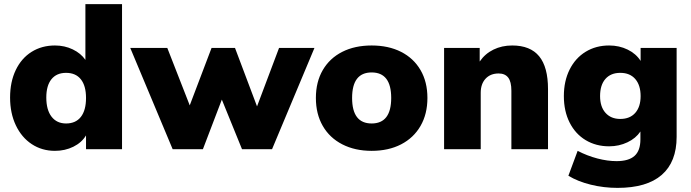

<svg xmlns="http://www.w3.org/2000/svg" viewBox="-20 -725 3360 933"><path d="M573 -705V0H398V-67Q377 -32 336.5 -12Q296 8 247 8Q184 8 134.5 -24.5Q85 -57 57 -116Q29 -175 29 -251Q29 -327 56.5 -384.5Q84 -442 133.5 -473Q183 -504 247 -504Q294 -504 333.5 -485Q373 -466 395 -434V-705ZM398 -249Q398 -308 373 -339.5Q348 -371 301 -371Q255 -371 230 -340Q205 -309 205 -251Q205 -191 230.5 -158Q256 -125 301 -125Q348 -125 373 -157Q398 -189 398 -249Z M1336 -492H1508L1302 0H1156L1058 -241L966 0H819L613 -492H793L902 -213L1008 -492H1122L1229 -208Z M1515 -249Q1515 -327 1548.5 -384.5Q1582 -442 1643 -473Q1704 -504 1786 -504Q1868 -504 1929 -473Q1990 -442 2023.5 -384.5Q2057 -327 2057 -249Q2057 -171 2023.5 -113Q1990 -55 1929 -23.5Q1868 8 1786 8Q1705 8 1643.5 -23.5Q1582 -55 1548.5 -113Q1515 -171 1515 -249ZM1881 -249Q1881 -373 1786 -373Q1691 -373 1691 -249Q1691 -125 1786 -125Q1881 -125 1881 -249Z M2643 -292V0H2465V-284Q2465 -328 2449.5 -348Q2434 -368 2403 -368Q2363 -368 2339.5 -342.5Q2316 -317 2316 -274V0H2138V-492H2311V-426Q2337 -464 2378 -484Q2419 -504 2469 -504Q2557 -504 2600 -451.5Q2643 -399 2643 -292Z M3268 -492V-60Q3268 62 3195.5 125Q3123 188 2981 188Q2914 188 2851 172.5Q2788 157 2742 129L2787 8Q2833 32 2882.5 45Q2932 58 2976 58Q3035 58 3063.5 32.5Q3092 7 3092 -48V-86Q3070 -53 3029 -33.5Q2988 -14 2940 -14Q2876 -14 2826 -44Q2776 -74 2748 -129.5Q2720 -185 2720 -258Q2720 -331 2748 -387Q2776 -443 2826 -473.5Q2876 -504 2940 -504Q2989 -504 3030 -484Q3071 -464 3093 -429V-492ZM3093 -258Q3093 -311 3067 -341Q3041 -371 2994 -371Q2948 -371 2922 -341.5Q2896 -312 2896 -258Q2896 -206 2922.5 -176.5Q2949 -147 2994 -147Q3041 -147 3067 -176.5Q3093 -206 3093 -258Z"/></svg>

Font: wassup Sans
Style: Black
Weight: 900
Version: Version 2.001